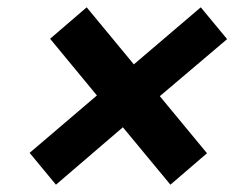

<svg xmlns="http://www.w3.org/2000/svg" viewBox="-20 -600 680 525"><path d="M316 -252 133 -95 61 -182 245 -339 117 -494 217 -580 346 -424 529 -580 601 -493 417 -337 546 -181 446 -95Z"/></svg>

Font: Open Sauce One Black Italic
Style: Regular
Weight: 900
Italic angle: -10°
Designer: Alfredo Marco Pradil
Foundry: Creative Sauce Fz LLC
Version: Version 1.477